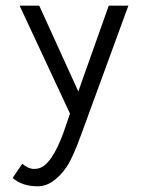

<svg xmlns="http://www.w3.org/2000/svg" viewBox="-20 -468 495 674"><path d="M58.1 106.9Q79.6 125 99.6 125Q120.1 125 134.3 114Q148.4 103 160.4 85.4Q172.4 67.9 182.6 46.1Q192.9 24.4 200.9 2.7Q209 -19 215.1 -38.1Q221.2 -57.1 225.6 -69.3L48.8 -448.2H117.7L254.9 -147L361.8 -448.2H430.7L266.1 1.5Q235.4 86.4 213.9 117.9Q192.4 149.4 166.5 167.7Q140.6 186 112.3 186Q58.1 186 24.4 156.7Z"/></svg>

Font: Meera
Style: Regular
Weight: 400
Designer: Hussain KH and Suresh P for Swathanthra Malayalam Computing (SMC)
Version: Version 7.0.0+20221109